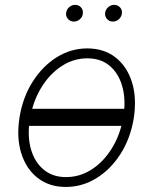

<svg xmlns="http://www.w3.org/2000/svg" viewBox="-20 -751 624 783"><path d="M248.6 11.4Q180.4 11.4 133.3 -25.6Q86.3 -62.5 66.4 -127Q46.5 -191.4 60 -274.5Q73.5 -355.5 113.6 -418.5Q153.8 -481.5 211.6 -517.6Q269.5 -553.6 335.6 -553.6Q404.5 -553.6 451.5 -516.5Q498.6 -479.4 518.5 -414.8Q538.4 -350.1 525.2 -267Q511.7 -186.4 471.6 -123.4Q431.5 -60.4 373.4 -24.5Q315.3 11.4 248.6 11.4ZM248.9 -28.8Q302.2 -28.8 347.7 -56.1Q393.1 -83.5 426.1 -130.7Q459.2 -177.9 475.1 -237.6H98.4Q93.4 -178.3 109.9 -131Q126.4 -83.8 161.8 -56.3Q197.1 -28.8 248.9 -28.8ZM111.2 -307.2H486.9Q490.8 -365.8 474.3 -412.5Q457.7 -459.2 422.8 -486.2Q387.8 -513.1 336.3 -513.1Q284.1 -513.1 239 -486.2Q193.9 -459.2 160.7 -412.5Q127.5 -365.8 111.2 -307.2ZM281.2 -663Q266.3 -663 256.7 -674.2Q247.2 -685.4 250 -700.6Q252.1 -713.4 262.8 -722.3Q273.4 -731.2 285.9 -731.2Q301.8 -731.2 311.1 -720.2Q320.3 -709.2 317.5 -693.2Q316.1 -681.5 305.4 -672.2Q294.7 -663 281.2 -663ZM440.3 -663Q425.4 -663 415.8 -674.4Q406.2 -685.7 409.1 -700.6Q411.2 -713.1 421.9 -722.1Q432.5 -731.2 445 -731.2Q460.9 -731.2 470.3 -720Q479.8 -708.8 476.6 -693.2Q474.1 -680.8 464 -671.9Q453.8 -663 440.3 -663Z"/></svg>

Font: Inter UI Extra Light
Style: Italic
Weight: 200
Italic angle: -9.39999°
Designer: Rasmus Andersson
Foundry: rsms
Version: 3.2;8d6f07862